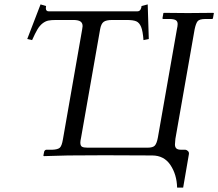

<svg xmlns="http://www.w3.org/2000/svg" viewBox="-20 -704 986 867"><path d="M351.1 -571.8Q353 -581.5 353 -585.9Q353 -600.6 343 -607.2Q333 -613.8 311 -613.8H233.9Q211.4 -613.8 198.2 -611.1Q185.1 -608.4 172.1 -598.4Q159.2 -588.4 148.9 -571Q138.7 -553.7 125 -522.9L103 -527.8L163.1 -684.1L188 -676.8Q188 -675.8 187.5 -672.4Q187 -668.9 187 -667Q187 -652.8 200.2 -652.8H600.1Q609.9 -652.8 614.5 -660.9Q619.1 -668.9 619.1 -676.8L647 -684.1L651.9 -527.8L627.9 -522.9Q625 -563.5 617.2 -582.5Q609.4 -601.6 595.5 -607.7Q581.5 -613.8 551.8 -613.8H486.8Q459.5 -613.8 448 -605.2Q436.5 -596.7 432.1 -571.8L346.2 -83Q342.8 -67.9 342.8 -60.1Q342.8 -45.9 350.1 -41.5Q357.4 -37.1 376 -37.1H646Q670.9 -37.1 679.4 -46.9Q688 -56.6 692.9 -83L778.8 -571.8Q782.2 -586.9 782.2 -595.2Q782.2 -606.9 774.7 -612.3Q767.1 -617.7 748 -618.2H717.8Q712.9 -618.2 713.9 -623L717.8 -645L720.2 -646L828.1 -645L942.9 -646L945.8 -645L941.9 -623Q941.9 -618.2 936 -618.2H905.8Q880.4 -617.7 872.6 -608.4Q864.7 -599.1 858.9 -571.8L772 -77.1Q770 -57.6 770 -51.8Q770 -39.6 776.4 -33.7Q782.7 -27.8 798.8 -27.8H815.9Q822.3 -27.8 828.4 -22.2Q834.5 -16.6 833 -7.8L807.1 143.1H779.8Q778.3 84 749.5 41Q720.7 -2 667 -2Q564 -2.9 451.2 -2.9Q335.9 -2.9 287.1 -2L178.2 1L175.8 -1L179.2 -18.1Q179.7 -22 182.9 -24.9Q186 -27.8 189 -27.8H215.8Q241.2 -28.8 250.2 -37.1Q259.3 -45.4 264.2 -75.2Z"/></svg>

Font: Common Serif News
Style: Italic
Weight: 450
Italic angle: -12°
Designer: Philipp H. Poll, Khaled Hosny
Foundry: Stefan Peev, Context Ltd.
Version: Version 1.026